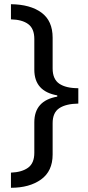

<svg xmlns="http://www.w3.org/2000/svg" viewBox="-20 -734 420 912"><path d="M32 86Q84 84 113.5 62.5Q143 41 143 -8V-153Q143 -256 252 -275V-281Q143 -300 143 -403V-549Q143 -598 114 -619.5Q85 -641 32 -642V-714Q124 -713 177 -674Q230 -635 230 -555V-409Q230 -358 261.5 -336.5Q293 -315 352 -315V-242Q293 -241 261.5 -220Q230 -199 230 -149V0Q230 79 175 118.5Q120 158 32 158Z"/></svg>

Font: TSCustom
Style: Regular
Weight: 400
Designer: Monotype Design Team
Foundry: Monotype Imaging Inc.
Version: Version 2.004; ttfautohint (v1.8.3) -l 8 -r 50 -G 200 -x 14 